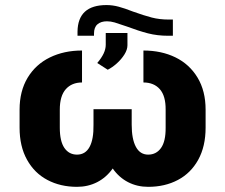

<svg xmlns="http://www.w3.org/2000/svg" viewBox="-20 -721 881 751"><path d="M784.2 -292V-221.7Q784.2 -148.4 755.4 -96.2Q726.6 -43.9 675.8 -17.1Q625 9.8 559.6 9.8Q516.6 9.8 481 -8.5Q445.3 -26.9 420.9 -62Q396 -26.9 360.1 -8.5Q324.2 9.8 281.2 9.8Q216.3 9.8 165.5 -17.1Q114.7 -43.9 85.7 -96.2Q56.6 -148.4 56.6 -221.7V-292Q56.6 -364.7 88.1 -417Q119.6 -469.2 175 -496.3Q230.5 -523.4 300.8 -523.4V-398.4Q260.7 -398.4 237.3 -372.1Q213.9 -345.7 213.9 -292V-221.7Q213.9 -168.5 231.9 -142.3Q250 -116.2 281.2 -116.2Q314 -116.2 330.3 -146.2Q346.7 -176.3 345.7 -233.4V-293.9H495.1V-233.4Q495.1 -177.2 511.5 -146.7Q527.8 -116.2 559.6 -116.2Q591.3 -116.2 609.9 -142.3Q628.4 -168.5 627.9 -221.7V-292Q628.4 -345.7 605.2 -372.1Q582 -398.4 541 -398.4V-523.4Q611.3 -523.4 666.3 -496.6Q721.2 -469.7 752.7 -417.5Q784.2 -365.2 784.2 -292ZM393.6 -545.9V-591.8H478.5V-543.9Q478.5 -526.9 466.6 -507.8Q454.6 -488.8 436.8 -472.9Q418.9 -457 401.4 -448.2L360.4 -474.6Q377.4 -494.6 385.5 -512Q393.6 -529.3 393.6 -545.9ZM656.2 -644.5V-581.1H638.7Q595.2 -581.1 558.6 -590.6Q522 -600.1 476.6 -617.2Q444.3 -628.4 428.7 -633.1Q413.1 -637.7 398.4 -637.7Q375 -637.7 361.3 -626Q347.7 -614.3 347.7 -589.8V-581.1H283.2V-597.7Q284.7 -701.2 396.5 -701.2Q420.4 -701.2 444.1 -694.8Q467.8 -688.5 500 -675.8Q543.5 -660.2 574 -652.3Q604.5 -644.5 640.6 -644.5Z"/></svg>

Font: Pretendard JP ExtraBold
Style: Regular
Weight: 800
Designer: Base glyphs from Inter by Rasmus Andersson; Hangeul glyphs from Noto Sans CJK(Source Han Sans) by Jang Soo-young and Kan
Foundry: Kil Hyung-jin
Version: Version 1.309